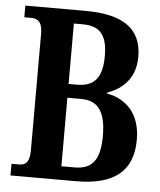

<svg xmlns="http://www.w3.org/2000/svg" viewBox="-52 -759 672 804"><g transform="rotate(5 284.5 -357.0)"><path d="M22 0H298C459 0 536 -64 536 -195C536 -303 478 -362 395 -377V-381C458 -403 512 -451 512 -541C512 -663 429 -714 274 -714H22V-665H52C75 -665 98 -655 98 -603V-114C98 -65 83 -49 54 -49H22ZM267 -403H231V-657H266C336 -657 372 -627 372 -533C372 -443 340 -403 267 -403ZM287 -57H231V-345H289C362 -345 393 -298 393 -198C393 -94 357 -57 287 -57Z"/></g></svg>

Font: Noto Serif Bengali ExtraCondensed
Style: Regular
Weight: 400
Width: 2
Designer: Juan Bruce, Universal Thirst, Indian Type Foundry and the Monotype Design Team.
Foundry: Monotype Imaging Inc.
Version: Version 2.003